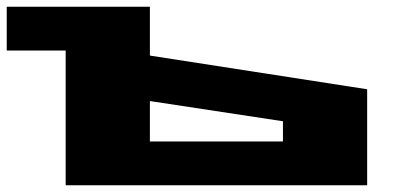

<svg xmlns="http://www.w3.org/2000/svg" viewBox="-20 -550 1170 570"><path d="M0 -400V-530H425V-385L1070 -285V0H175V-400ZM425 -130H820V-190L425 -250Z"/></svg>

Font: Stalinist One
Style: Regular
Weight: 400
Designer: Jovanny Lemonad
Foundry: Alexey Maslov, Jovanny Lemonad
Version: Version 3.004